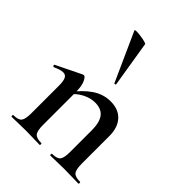

<svg xmlns="http://www.w3.org/2000/svg" viewBox="-210 -837 943 943"><g transform="rotate(45 261.5 -365.5)"><path d="M310 0Q307 0 307 -6Q307 -12 310 -12Q344 -12 355 -26Q366 -40 366 -81V-231Q366 -287 345.5 -313.5Q325 -340 281 -340Q249 -340 215.5 -322.5Q182 -305 160 -274L155 -286Q194 -339 237.5 -368.5Q281 -398 331 -398Q387 -398 417 -364.5Q447 -331 447 -274V-81Q447 -40 458.5 -26Q470 -12 504 -12Q507 -12 507 -6Q507 0 504 0Q485 0 460 -1Q435 -2 407 -2Q380 -2 354.5 -1Q329 0 310 0ZM41 0Q38 0 38 -6Q38 -12 41 -12Q75 -12 86 -26Q97 -40 97 -81V-272Q97 -304 90 -319Q83 -334 65 -334Q56 -334 43 -330Q30 -326 15 -319Q11 -318 8.5 -323.5Q6 -329 9 -330L140 -394Q145 -396 147 -396Q157 -396 167.5 -373Q178 -350 178 -306V-81Q178 -40 189.5 -26Q201 -12 235 -12Q238 -12 238 -6Q238 0 235 0Q216 0 191 -1Q166 -2 138 -2Q111 -2 85.5 -1Q60 0 41 0ZM167 -727Q166 -731 178 -731Q190 -731 207.5 -728.5Q225 -726 238.5 -722.5Q252 -719 252 -716L291 -476Q292 -474 287 -472.5Q282 -471 281 -474Z"/></g></svg>

Font: Cormorant SemiBold
Style: Regular
Weight: 600
Designer: Christian Thalmann (Catharsis Fonts)
Foundry: Catharsis Fonts
Version: Version 4.000